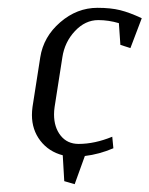

<svg xmlns="http://www.w3.org/2000/svg" viewBox="-20 -404 386 496"><path d="M62.5 -106.9Q62.5 -116.7 64 -127.9L84 -255.9Q92.3 -309.1 135.5 -346.4Q178.7 -383.8 231.9 -383.8Q266.1 -383.8 290.5 -377.7Q314.9 -371.6 346.2 -356.9L316.9 -279.8L291 -288.1L287.1 -344.2Q260.3 -352.1 233.9 -352.1Q200.2 -352.1 173.6 -323.7Q147 -295.4 141.1 -255.9L121.1 -127.9Q119.6 -117.7 119.6 -108.4Q119.6 -75.2 136.7 -53.7Q153.8 -32.2 183.1 -32.2Q224.6 -32.2 270 -50.8L272.9 -21Q236.3 -5.4 199.2 -1L172.9 71.8L146 64L142.1 -2.9Q106 -12.2 84.2 -40.5Q62.5 -68.8 62.5 -106.9Z"/></svg>

Font: Gawaa
Style: Italic
Weight: 400
Designer: T. Christopher White
Version: Version 1.0